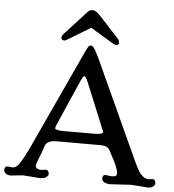

<svg xmlns="http://www.w3.org/2000/svg" viewBox="-78 -1044 1004 1110"><g transform="rotate(5 423.5 -489.0)"><path d="M0 0ZM95.7 0 25.9 7.3Q5.4 7.3 -4.6 -2.4Q-14.6 -12.2 -14.6 -21Q-14.6 -43.5 4.4 -43.5L28.3 -40.5Q50.8 -40.5 64.5 -57.6Q88.9 -88.9 130.9 -179.2L392.6 -745.1Q406.7 -775.4 412.4 -778.6Q418 -781.7 422.6 -781.7Q427.2 -781.7 432.4 -778.1Q437.5 -774.4 443.8 -764.6Q456.5 -745.6 478 -698.2L736.3 -134.3Q761.2 -80.1 776.9 -64Q799.8 -40.5 819.3 -40.5L843.8 -43.9Q853.5 -43.9 857.9 -36.9Q862.3 -29.8 862.3 -20.5Q862.3 -11.2 852.3 -2Q842.3 7.3 820.3 7.3L724.1 0L603 7.3Q567.4 7.3 556.6 -12.7Q554.2 -18.1 554.2 -22.5Q554.2 -43.5 572.3 -43.5L607.4 -39.1Q637.2 -39.1 637.2 -56.2Q637.2 -76.7 617.2 -120.1L583.5 -184.6Q576.7 -198.7 564.2 -205.8Q551.8 -212.9 525.9 -212.9H270Q219.7 -212.9 206.5 -181.6L192.4 -139.6Q166.5 -78.6 165.5 -62Q165.5 -40.5 200.7 -40.5L225.1 -43.9Q233.4 -43.9 238.5 -37.4Q243.7 -30.8 243.7 -20.8Q243.7 -10.7 231.2 -1.7Q218.8 7.3 193.8 7.3ZM481.4 -275.4Q536.1 -275.4 536.1 -288.6Q536.1 -291.5 532.2 -300.3L427.2 -556.2Q409.2 -602.1 400.9 -602.1Q392.1 -602.1 377.9 -568.4L264.6 -309.6Q257.8 -294.4 257.8 -288.6Q257.8 -275.4 312 -275.4ZM568.8 -797.9Q557.6 -797.9 541 -808.6L415 -884.3L290.5 -808.6Q272.5 -796.9 263.9 -797.4Q255.4 -797.9 251.7 -802.7Q248 -807.6 248 -812Q248 -821.8 256.8 -832.5L362.8 -947.8Q390.6 -981 400.1 -983.6Q409.7 -986.3 417 -986.3Q435.1 -986.3 469.2 -947.8L575.2 -832.5Q581.5 -825.2 582.5 -811.5Q583.5 -797.9 568.8 -797.9Z"/></g></svg>

Font: Stoke
Style: Regular
Weight: 400
Designer: Nicole Fally
Foundry: Nicole Fally
Version: Version 1.002